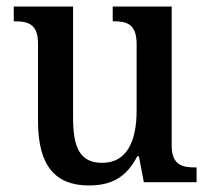

<svg xmlns="http://www.w3.org/2000/svg" viewBox="-20 -556 643 586"><path d="M251 10C313 10 363 -9 399 -79H404L419 0H580V-45H576C537 -45 504 -52 504 -111V-536H324V-491H327C367 -491 397 -483 397 -421V-219C397 -123 366 -59 292 -59C223 -59 203 -107 203 -197V-536H22V-491H25C68 -491 96 -481 96 -423V-186C96 -50 149 10 251 10Z"/></svg>

Font: Noto Serif Bengali SemiCondensed
Style: Regular
Weight: 400
Width: 4
Designer: Juan Bruce, Universal Thirst, Indian Type Foundry and the Monotype Design Team.
Foundry: Monotype Imaging Inc.
Version: Version 2.003